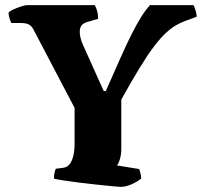

<svg xmlns="http://www.w3.org/2000/svg" viewBox="-20 -724 782 744"><path d="M449 0Q441 0 415.5 -2.5Q390 -5 355.5 -8.5Q321 -12 286.5 -16.5Q252 -21 225 -25Q198 -29 189 -32Q189 -43 191 -53Q193 -63 196 -70L226 -74Q240 -76 249.5 -87.5Q259 -99 264 -119.5Q269 -140 269 -169V-306L110 -609Q103 -623 92 -629Q81 -635 57 -635H24Q21 -640 17.5 -651Q14 -662 13 -675Q18 -681 32 -687.5Q46 -694 61.5 -699Q77 -704 84 -704H347Q351 -698 355.5 -684.5Q360 -671 360 -651L319 -639Q304 -635 296.5 -626Q289 -617 289 -600Q289 -591 292 -577.5Q295 -564 302 -549L382 -371H390Q423 -446 447 -500Q471 -554 490.5 -592.5Q510 -631 526.5 -657.5Q543 -684 561 -704H730Q734 -696 738 -683Q742 -670 742 -659L698 -643Q679 -636 661 -625.5Q643 -615 622.5 -596Q602 -577 577.5 -545Q553 -513 522 -462.5Q491 -412 450 -338V-147Q450 -125 444.5 -107Q439 -89 433 -83L519 -69Q521 -65 524 -54Q527 -43 527 -32Q511 -19 489 -9.5Q467 0 449 0Z"/></svg>

Font: Texturina Medium 12pt Black
Style: Regular
Weight: 900
Version: Version 1.002